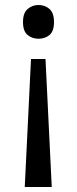

<svg xmlns="http://www.w3.org/2000/svg" viewBox="-20 -566 309 768"><path d="M196 -478Q196 -441 178 -426Q160 -411 134 -411Q109 -411 90.5 -426Q72 -441 72 -478Q72 -514 90.5 -530Q109 -546 134 -546Q160 -546 178 -530Q196 -514 196 -478ZM104 -330H162L187 182H79Z"/></svg>

Font: Noto Sans Batak
Style: Regular
Weight: 400
Designer: Monotype Design Team
Foundry: Monotype Imaging Inc.
Version: Version 2.002; ttfautohint (v1.8.4.7-5d5b)